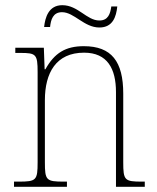

<svg xmlns="http://www.w3.org/2000/svg" viewBox="-20 -720 604 740"><path d="M363 -614C415 -614 428 -656 432 -695H409C405 -667 397 -641 363 -641C314 -641 281 -700 220 -700C167 -700 154 -652 150 -616H173C176 -644 184 -673 219 -673C266 -673 304 -614 363 -614ZM34 0H238V-20H226C158 -20 153 -25 153 -95V-334C153 -439 196 -517 304 -517C394 -517 427 -455 427 -365V0H538V-20H527C460 -20 455 -25 455 -95V-359C455 -483 410 -542 303 -542C233 -542 190 -516 155 -453H152L149 -536H39V-516H58C119 -516 125 -511 125 -442V-95C125 -25 120 -20 52 -20H34Z"/></svg>

Font: Noto Serif SemiCondensed Thin
Style: Regular
Weight: 100
Width: 4
Designer: Monotype Design Team
Foundry: Monotype Imaging Inc.
Version: Version 2.015